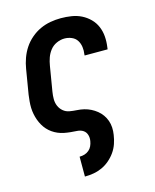

<svg xmlns="http://www.w3.org/2000/svg" viewBox="-112 -605 724 896"><g transform="rotate(-15 250.0 -156.5)"><path d="M186 215V119H187Q199 119 210.5 115.5Q222 112 231.5 104Q241 96 246 85Q251 74 253 62Q256 46 251.5 31.5Q247 17 235 9Q223 1 206.5 0Q190 -1 174.5 -2.5Q159 -4 144 -7Q129 -10 115 -16Q101 -22 89 -30.5Q77 -39 67.5 -49.5Q58 -60 50.5 -73Q43 -86 38 -100Q33 -114 30 -129Q27 -144 26.5 -159.5Q26 -175 27.5 -191Q29 -207 31 -222L51 -342Q55 -367 64 -392Q73 -417 87.5 -439Q102 -461 123 -479Q144 -497 168 -508Q192 -519 217.5 -523.5Q243 -528 268 -528Q294 -528 319.5 -524Q345 -520 367 -509Q389 -498 406.5 -480.5Q424 -463 433.5 -440.5Q443 -418 445 -392.5Q447 -367 443 -340L442 -331H331V-336Q334 -354 331.5 -372Q329 -390 320 -404Q311 -418 294.5 -425Q278 -432 260 -432Q241 -432 222 -423.5Q203 -415 190.5 -399Q178 -383 171.5 -364.5Q165 -346 162 -327L142 -207Q139 -189 139 -171.5Q139 -154 145.5 -138.5Q152 -123 165 -112Q178 -101 195 -98Q212 -95 230 -94Q248 -93 264.5 -89Q281 -85 296 -77.5Q311 -70 324 -59.5Q337 -49 346.5 -35.5Q356 -22 361.5 -6.5Q367 9 368 26.5Q369 44 366 62Q363 83 356 103.5Q349 124 336.5 142Q324 160 306.5 175Q289 190 269 199Q249 208 228 211.5Q207 215 187 215Z"/></g></svg>

Font: Iosevka Custom
Style: Bold Italic
Weight: 700
Italic angle: -9°
Designer: Belleve Invis
Foundry: Belleve Invis
Version: Version 30.3.1; ttfautohint (v1.8.3)